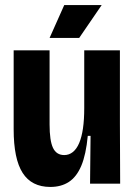

<svg xmlns="http://www.w3.org/2000/svg" viewBox="-20 -726 533 759"><path d="M179 13Q105 13 69.5 -42.5Q34 -98 34 -215V-527H176V-234Q176 -170 189.5 -141.5Q203 -113 234 -113Q253 -113 268 -125Q283 -137 293 -160.5Q303 -184 308 -218.5Q313 -253 313 -299V-527H454V-239L455 0H336L338 -189H327Q320 -115 301.5 -71Q283 -27 252.5 -7Q222 13 179 13ZM293 -576H176L234 -706H382Z"/></svg>

Font: Bricolage Grotesque 72pt SemiCondensed
Style: Bold
Weight: 700
Width: 4
Designer: Mathieu Triay
Foundry: Atelier Triay
Version: Version 1.001;gftools[0.9.33.dev8+g029e19f]